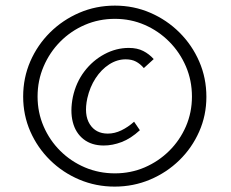

<svg xmlns="http://www.w3.org/2000/svg" viewBox="-20 -584 839 698"><path d="M396.7 94.4Q328.8 94.4 268.4 68.9Q208 43.4 162 -1.9Q116.1 -47.1 90.1 -106.3Q64.2 -165.5 64.2 -233Q64.2 -301 90.1 -360.8Q116.1 -420.5 162 -466.1Q208 -511.6 268.4 -537.6Q328.8 -563.6 397.7 -563.6Q466.2 -563.6 526.3 -537.6Q586.5 -511.6 632.4 -465.9Q678.4 -420.1 704.3 -360.3Q730.3 -300.5 730.3 -232Q730.3 -164.5 704 -105.3Q677.8 -46.1 631.9 -1.4Q586 43.4 525.6 68.9Q465.2 94.4 396.7 94.4ZM357.3 -55Q313.1 -55 283.9 -77.8Q254.7 -100.6 244.6 -140.4Q234.5 -180.2 244.9 -231.6Q256.4 -284.4 286.6 -324.2Q316.8 -364 359.4 -386.9Q402 -409.8 448.2 -409.8Q479.1 -409.8 500.8 -398.6Q522.5 -387.5 538.8 -369.2L502.9 -336.5Q489.9 -351.8 474.5 -360Q459 -368.3 436.8 -368.3Q405.5 -368.3 376.8 -349.8Q348.2 -331.3 327.4 -299.4Q306.6 -267.5 297.4 -226.7Q284.6 -167 306.3 -132.6Q327.9 -98.3 371.9 -98.3Q396.8 -98.3 421.2 -110.1Q445.6 -121.9 467.5 -141.5L488.5 -110.6Q455.4 -80.2 422.2 -67.6Q389 -55 357.3 -55ZM397.7 46.2Q455.5 46.2 506 24.5Q556.5 2.7 595.2 -35.6Q633.9 -73.9 655.9 -124.5Q677.8 -175.2 677.8 -233Q677.8 -291.4 655.9 -342.5Q633.9 -393.7 595.2 -432.6Q556.5 -471.5 506 -493.5Q455.5 -515.5 397.7 -515.5Q339.5 -515.5 288.5 -493.5Q237.5 -471.5 199 -432.6Q160.5 -393.7 138.6 -342.5Q116.6 -291.4 116.6 -233Q116.6 -175.2 138.6 -124.5Q160.5 -73.9 199 -35.6Q237.5 2.7 288.5 24.5Q339.5 46.2 397.7 46.2Z"/></svg>

Font: Ysabeau
Style: Bold Italic
Weight: 700
Italic angle: -12°
Designer: Christian Thalmann (Catharsis Fonts)
Version: Version 2.002